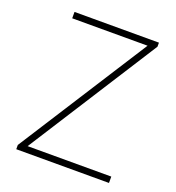

<svg xmlns="http://www.w3.org/2000/svg" viewBox="-132 -831 856 936"><g transform="rotate(20 296.0 -363.0)"><path d="M57 0H538V-33H104L533 -705V-726H95V-693H486L57 -22Z"/></g></svg>

Font: Noto Sans CJK SC Thin
Style: Regular
Weight: 100
Designer: Ryoko NISHIZUKA 西塚涼子 (kana, bopomofo & ideographs); Paul D. Hunt (Latin, Greek & Cyrillic); Sandoll Communications 산돌커뮤니
Foundry: Adobe
Version: Version 2.004;hotconv 1.0.118;makeotfexe 2.5.65603